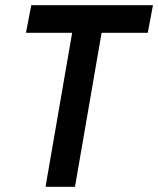

<svg xmlns="http://www.w3.org/2000/svg" viewBox="-20 -720 610 740"><path d="M155.5 0 261.5 -613.5H375L269 0ZM80 -593.5 100.5 -700H569.5L549.5 -593.5Z"/></svg>

Font: Cabin SemiCondensedSemiBold
Style: Italic
Weight: 600
Width: 4
Italic angle: -10°
Designer: Pablo Impallari
Foundry: Pablo Impallari. http://www.impallari.com Igino Marini. http://www.ikern.com
Version: Version 3.001